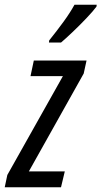

<svg xmlns="http://www.w3.org/2000/svg" viewBox="-55 -792 429 812"><path d="M203 -612Q222 -628 252 -656.5Q282 -685 310.5 -715Q339 -745 353 -764L354 -772H260Q242 -739 214 -700.5Q186 -662 153 -621L152 -612ZM203 0 219 -67H67L299 -481L311 -536H88L74 -470H211L-24 -52L-35 0Z"/></svg>

Font: Noto Sans Display Condensed
Style: Italic
Weight: 400
Width: 3
Designer: Monotype Design team
Foundry: Monotype Imaging Inc.
Version: 1.000